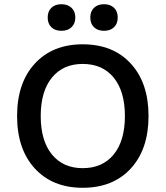

<svg xmlns="http://www.w3.org/2000/svg" viewBox="-20 -880 785 910"><path d="M223.5 -843Q241 -860 271 -860Q301 -860 319 -843Q337 -826 337 -797Q337 -768 319 -751Q301 -734 271 -734Q241 -734 223.5 -751Q206 -768 206 -797Q206 -826 223.5 -843ZM425.5 -843Q443 -860 473 -860Q503 -860 520.5 -843Q538 -826 538 -797Q538 -768 520.5 -751Q503 -734 473 -734Q443 -734 425.5 -751Q408 -768 408 -797Q408 -826 425.5 -843ZM372 -670Q516 -670 600 -578.5Q684 -487 684 -330Q684 -173 600 -81.5Q516 10 372 10Q229 10 145 -81.5Q61 -173 61 -330Q61 -487 145 -578.5Q229 -670 372 -670ZM372 -577Q279 -577 226 -512Q173 -447 173 -330Q173 -213 226 -148Q279 -83 372 -83Q466 -83 519 -148Q572 -213 572 -330Q572 -447 519 -512Q466 -577 372 -577Z"/></svg>

Font: Elaine Sans Medium
Style: Regular
Weight: 500
Designer: Wei Huang
Foundry: Wei Huang
Version: Version 2.001;December 24, 2019;FontCreator 12.0.0.2547 64-b